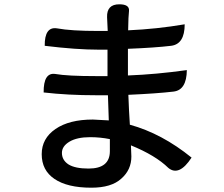

<svg xmlns="http://www.w3.org/2000/svg" viewBox="-20 -820 1040 893"><path d="M268 -109Q268 -75 299 -55Q330 -36 392 -36Q491 -36 491 -117V-173Q446 -182 399 -182Q338 -182 303 -161Q268 -140 268 -109ZM535 -800Q583 -800 580 -769Q577 -746 576 -679Q710 -685 839 -707Q839 -615 776 -607Q701 -598 575 -593V-469Q706 -474 849 -494Q848 -401 787 -394Q711 -385 577 -379Q578 -355 580 -308Q583 -262 584 -240Q733 -199 871 -87Q813 2 763 -39Q704 -97 589 -144Q591 -102 591 -92Q591 -30 544 11Q498 53 405 53Q293 53 233 12Q174 -28 174 -103Q174 -176 238 -220Q302 -264 412 -264L486 -260L482 -377H427Q295 -377 183 -390Q182 -484 237 -476Q293 -466 429 -466H480V-589H439Q334 -589 188 -607Q187 -698 246 -688Q310 -676 438 -676H481L478 -740Q476 -800 535 -800Z"/></svg>

Font: Swei Half Moon CJK SC
Style: Medium
Weight: 500
Version: Version 2.071